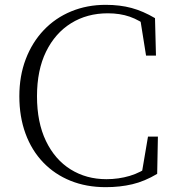

<svg xmlns="http://www.w3.org/2000/svg" viewBox="-20 -759 726 794"><path d="M417 15Q337 15 271.5 -11.5Q206 -38 158.5 -87.5Q111 -137 85.5 -206.5Q60 -276 60 -361Q60 -445 86.5 -514.5Q113 -584 161 -634.5Q209 -685 274.5 -712Q340 -739 417 -739Q476 -739 524 -726Q572 -713 621 -684L625 -529H584L558 -692L600 -678V-643Q557 -676 516.5 -690Q476 -704 426 -704Q340 -704 274 -663Q208 -622 170.5 -545.5Q133 -469 133 -361Q133 -253 170 -176Q207 -99 272 -58.5Q337 -18 420 -18Q470 -18 516 -31.5Q562 -45 605 -77V-45L565 -35L592 -194H633L630 -40Q578 -9 527 3Q476 15 417 15Z"/></svg>

Font: Noto Serif KR ExtraLight
Style: Regular
Weight: 200
Designer: Ryoko NISHIZUKA 西塚涼子 (kana & ideographs); Frank Grießhammer (Latin, Greek & Cyrillic); Wenlong ZHANG 张文龙 (bopomofo); San
Foundry: Adobe
Version: Version 2.002-H1;hotconv 1.1.0;makeotfexe 2.6.0